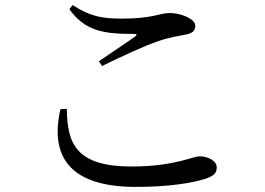

<svg xmlns="http://www.w3.org/2000/svg" viewBox="-20 -727 1040 753"><path d="M252 -691C315 -603 391 -594 504 -594C518 -594 519 -591 509 -583C474 -559 415 -518 368 -487L380 -468C455 -505 546 -547 599 -565C645 -581 677 -585 706 -591C734 -596 746 -606 746 -626C746 -654 687 -676 646 -676C605 -676 581 -654 459 -654C379 -654 333 -663 265 -707ZM242 -300C244 -168 274 -74 496 -74C663 -74 736 -114 763 -114C792 -114 830 -98 830 -71C830 -48 820 -38 786 -26C737 -10 645 6 513 6C247 6 176 -119 217 -299Z"/></svg>

Font: Noto Serif TC Medium
Style: Regular
Weight: 500
Designer: Ryoko NISHIZUKA 西塚涼子 (kana & ideographs); Frank Grießhammer (Latin, Greek & Cyrillic); Wenlong ZHANG 张文龙 (bopomofo); San
Foundry: Adobe
Version: Version 2.001;hotconv 1.1.0;makeotfexe 2.6.0